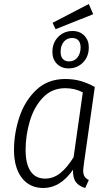

<svg xmlns="http://www.w3.org/2000/svg" viewBox="-20 -929 551 960"><path d="M454 -494 400 -114Q396 -84 396 -76Q396 -58 402.5 -47Q409 -36 424 -29L406 11Q375 2 359.5 -18.5Q344 -39 345 -80Q281 11 197 11Q128 11 89 -40Q50 -91 50 -179Q50 -262 77 -343.5Q104 -425 161.5 -479.5Q219 -534 306 -534Q348 -534 383 -524Q418 -514 454 -494ZM108 -180Q108 -109 133 -72.5Q158 -36 206 -36Q247 -36 281.5 -63.5Q316 -91 348 -143L394 -467Q355 -488 306 -488Q239 -488 194.5 -441Q150 -394 129 -323Q108 -252 108 -180ZM424 -692Q424 -646 395 -616.5Q366 -587 323 -587Q287 -587 264.5 -610Q242 -633 242 -669Q242 -715 271 -744.5Q300 -774 343 -774Q379 -774 401.5 -751Q424 -728 424 -692ZM283 -670Q283 -647 294 -634.5Q305 -622 325 -622Q352 -622 367.5 -642Q383 -662 383 -692Q383 -715 372 -727Q361 -739 341 -739Q314 -739 298.5 -719.5Q283 -700 283 -670ZM424 -909 446 -858 258 -783 243 -815Z"/></svg>

Font: Fira Sans Condensed Light
Style: Italic
Weight: 300
Width: 3
Italic angle: -8°
Designer: Carrois Corporate & Edenspiekermann AG
Foundry: Carrois Corporate GbR & Edenspiekermann AG
Version: Version 4.203